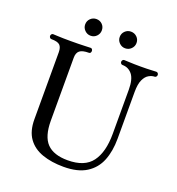

<svg xmlns="http://www.w3.org/2000/svg" viewBox="-159 -1030 1076 1170"><g transform="rotate(20 378.5 -445.5)"><path d="M384 12Q306 12 246 -9Q186 -30 152.5 -76.5Q119 -123 119 -200V-634Q119 -666 104.5 -680Q90 -694 49 -694Q43 -694 39 -699Q35 -704 35 -710Q35 -716 39 -721Q43 -726 49 -726Q57 -726 83.5 -724.5Q110 -723 164 -723Q217 -723 251.5 -724.5Q286 -726 293 -726Q299 -726 302.5 -721Q306 -716 306 -710Q306 -704 303 -699Q300 -694 293 -694Q251 -694 233.5 -680Q216 -666 216 -634V-226Q216 -124 259.5 -79Q303 -34 394 -34Q504 -34 551 -97.5Q598 -161 598 -279V-566Q598 -634 573.5 -664Q549 -694 511 -694Q504 -694 500 -699Q496 -704 496 -710Q496 -716 500 -721Q504 -726 511 -726Q521 -726 546.5 -724.5Q572 -723 617 -723Q660 -723 684 -724.5Q708 -726 718 -726Q725 -726 729 -721Q733 -716 733 -710Q733 -704 729 -699Q725 -694 718 -694Q701 -694 681.5 -683Q662 -672 649 -644Q636 -616 636 -565V-262Q636 -181 611.5 -119.5Q587 -58 531.5 -23Q476 12 384 12ZM490 -795Q468 -795 452 -811Q436 -827 436 -849Q436 -872 452 -887.5Q468 -903 490 -903Q513 -903 529 -887.5Q545 -872 545 -849Q545 -827 529 -811Q513 -795 490 -795ZM266 -795Q244 -795 228 -811Q212 -827 212 -849Q212 -872 228 -887.5Q244 -903 266 -903Q289 -903 304.5 -887.5Q320 -872 320 -849Q320 -827 304.5 -811Q289 -795 266 -795Z"/></g></svg>

Font: Zen Old Mincho Medium
Style: Regular
Weight: 500
Designer: Yoshimichi Ohira
Foundry: Positype
Version: Version 1.500